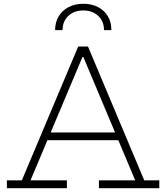

<svg xmlns="http://www.w3.org/2000/svg" viewBox="-20 -999 882 1019"><path d="M626 -296V-255H217.5V-296ZM745.5 -42H825.5V0H505V-42H697.5L413.5 -717.5L443.5 -696.5H397L426.5 -717.5L142 -42H335V0H16.5V-42H96L395 -752H447ZM571 -839Q571.5 -880.5 552.8 -912.2Q534 -944 500.2 -961.5Q466.5 -979 422 -979Q377.5 -979 343.8 -961.2Q310 -943.5 291.2 -912Q272.5 -880.5 272.5 -839H312Q312 -885.5 342.5 -914.5Q373 -943.5 422 -943.5Q471 -943.5 501.5 -914.5Q532 -885.5 532 -839Z"/></svg>

Font: Hepta Slab ExtraLight Light
Style: Regular
Weight: 300
Version: Version 1.100